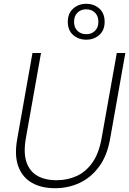

<svg xmlns="http://www.w3.org/2000/svg" viewBox="-20 -979 680 1011"><path d="M270 12Q197 12 147 -17Q97 -46 76 -104Q55 -162 71 -249L151 -700H196L116 -250Q103 -175 119 -126.5Q135 -78 175.5 -54Q216 -30 278 -30Q336 -30 384.5 -52.5Q433 -75 467 -123.5Q501 -172 515 -251L595 -700H640L560 -249Q544 -158 501 -100.5Q458 -43 398.5 -15.5Q339 12 270 12ZM434 -770Q394 -770 365.5 -794.5Q337 -819 337 -864Q337 -909 365.5 -934Q394 -959 434 -959Q475 -959 503 -934Q531 -909 531 -864Q531 -820 503 -795Q475 -770 434 -770ZM434 -799Q462 -799 480 -816.5Q498 -834 498 -864Q498 -895 480 -912.5Q462 -930 434 -930Q406 -930 388 -912.5Q370 -895 370 -864Q370 -834 388 -816.5Q406 -799 434 -799Z"/></svg>

Font: DM Sans 18pt ExtraLight
Style: Italic
Weight: 250
Italic angle: -10°
Designer: Colophon Foundry, Jonny Pinhorn
Foundry: Colophon Foundry
Version: Version 4.004;gftools[0.9.30]